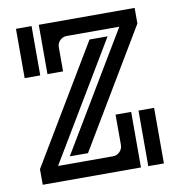

<svg xmlns="http://www.w3.org/2000/svg" viewBox="-75 -713 728 781"><g transform="rotate(-10 289.5 -322.0)"><path d="M113.8 -64.5H340.8Q356.9 -64.5 368.7 -76.2Q380.4 -87.9 380.4 -104V-229.5H444.8V0H39.1V-64.5L329.1 -548.8H403.8ZM167.5 -94.7 457.5 -579.1H240.7Q224.1 -579.1 212.4 -567.6Q200.7 -556.2 200.7 -539.6V-439.9H136.2V-643.6H532.2V-579.1L242.7 -94.7ZM539.6 -229.5V0H475.1V-229.5ZM106.4 -643.6V-439.9H42V-643.6Z"/></g></svg>

Font: Isar CAT
Style: Regular
Weight: 400
Designer: Digitized by Peter Wiegel
Foundry: CAT-Fonts, Peter Wiegel
Version: Version 1.000; ttfautohint (v1.3)